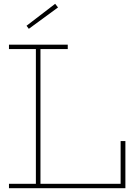

<svg xmlns="http://www.w3.org/2000/svg" viewBox="-20 -986 701 1006"><path d="M27 -729V-752H335V-729H192V-23H623V0H27V-23H168V-729ZM637 -247V0H612V-247ZM269 -966 284 -947 131 -835 119 -851Z"/></svg>

Font: Hepta Slab ExtraLight
Style: Regular
Weight: 200
Designer: Michael LaGattuta
Foundry: Michael LaGattuta
Version: Version 1.100